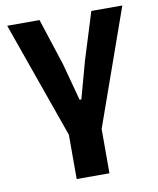

<svg xmlns="http://www.w3.org/2000/svg" viewBox="-82 -589 702 854"><g transform="rotate(-10 269.0 -162.5)"><path d="M195 0 9 -525H155L224 -313L269 -145H277L323 -313L389 -525H529L343 0V200H195Z"/></g></svg>

Font: Plexus Sans Bold
Style: Regular
Weight: 700
Version: Version 2.001;PS 002.001;hotconv 1.0.70;makeotf.lib2.5.58329